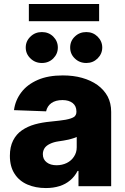

<svg xmlns="http://www.w3.org/2000/svg" viewBox="-20 -929 625 958"><path d="M209 9.3Q157.2 9.3 116.7 -8.3Q75.2 -26.4 52.7 -62Q29.3 -97.7 29.3 -151.4Q29.3 -196.3 45.4 -228Q61.5 -259.8 89.4 -278.8Q117.7 -298.3 154.3 -308.6Q189.9 -318.4 232.4 -322.3Q281.2 -327.1 307.1 -331.5Q335.9 -336.9 348.6 -345.2Q361.3 -354 361.3 -370.6V-372.6Q361.3 -399.9 342.8 -414.6Q323.7 -429.7 292 -429.7Q257.3 -429.7 236.3 -414.6Q215.8 -399.9 210 -373.5L49.8 -379.4Q56.2 -428.7 86.4 -468.3Q115.7 -507.3 168.5 -530.3Q219.7 -552.7 293.5 -552.7Q346.7 -552.7 389.6 -540.5Q433.1 -528.3 466.3 -504.9Q499 -481 517.1 -447.8Q534.7 -414.1 534.7 -370.6V0H371.6V-76.2H367.2Q352.5 -47.9 330.1 -29.3Q307.1 -9.8 277.3 -0.5Q246.6 9.3 209 9.3ZM262.2 -104.5Q289.6 -104.5 313 -115.7Q335.9 -127 349.1 -147.5Q362.8 -168 362.8 -193.8V-245.6Q355 -241.7 344.7 -238.8Q342.8 -238.3 334.7 -235.8Q326.7 -233.4 321.8 -232.4Q312.5 -230 296.4 -227.5Q277.8 -224.6 271 -223.6Q247.6 -220.2 229.5 -211.4Q211.9 -203.1 203.1 -190.9Q193.8 -176.8 193.8 -159.7Q193.8 -133.3 213.4 -118.7Q231.9 -104.5 262.2 -104.5ZM132.3 -637.2Q108.4 -659.7 108.4 -691.9Q108.4 -724.1 132.3 -746.6Q155.3 -769 189 -769Q222.7 -769 245.6 -746.6Q268.6 -723.6 268.6 -691.9Q268.6 -660.2 245.6 -637.2Q222.7 -614.7 189 -614.7Q155.3 -614.7 132.3 -637.2ZM410.6 -614.7Q376.5 -614.7 353.5 -637.2Q330.1 -659.2 330.1 -691.9Q330.1 -724.6 353.5 -746.6Q376.5 -769 410.6 -769Q443.8 -769 466.8 -746.6Q490.2 -723.1 490.2 -691.9Q490.2 -660.6 466.8 -637.2Q443.8 -614.7 410.6 -614.7ZM124 -909.2H474.6V-823.2H124Z"/></svg>

Font: My Font
Style: Regular
Weight: 500
Designer: Rasmus Andersson
Foundry: rsms
Version: Version 0.001